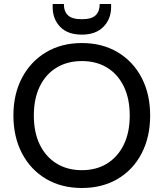

<svg xmlns="http://www.w3.org/2000/svg" viewBox="-20 -927 817 959"><path d="M389 12Q287 12 210 -33.5Q133 -79 90 -161Q47 -243 47 -350Q47 -457 90 -538.5Q133 -620 210 -666Q287 -712 389 -712Q491 -712 568 -666Q645 -620 687.5 -538.5Q730 -457 730 -350Q730 -243 687.5 -161Q645 -79 568 -33.5Q491 12 389 12ZM389 -77Q461 -77 514.5 -110Q568 -143 598 -204Q628 -265 628 -350Q628 -435 598 -496Q568 -557 514.5 -589.5Q461 -622 389 -622Q317 -622 263 -589.5Q209 -557 179 -496Q149 -435 149 -350Q149 -265 179 -204Q209 -143 263 -110Q317 -77 389 -77ZM389 -754Q318 -754 280.5 -793Q243 -832 243 -892V-907H299Q299 -870 319.5 -850.5Q340 -831 389 -831Q437 -831 457.5 -850.5Q478 -870 478 -907H535V-892Q535 -832 496.5 -793Q458 -754 389 -754Z"/></svg>

Font: DM Sans Medium
Style: Regular
Weight: 500
Designer: Colophon Foundry, Jonny Pinhorn
Foundry: Colophon Foundry
Version: Version 4.004; ttfautohint (v1.8.4.7-5d5b)